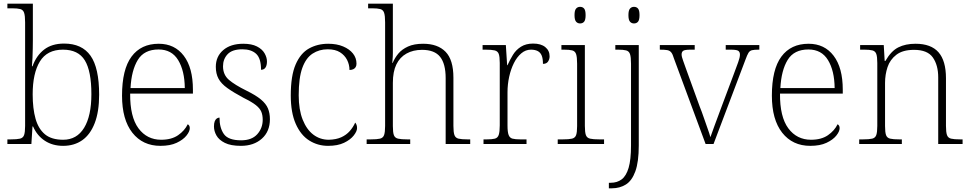

<svg xmlns="http://www.w3.org/2000/svg" viewBox="-20 -780 5261 1040"><path d="M322 10Q265 10 223 -17.5Q181 -45 159 -95H156L150 0H20V-25H38Q72 -25 88.5 -29Q105 -33 110.5 -48.5Q116 -64 116 -98V-659Q116 -695 110.5 -711Q105 -727 89.5 -731Q74 -735 46 -735H20V-760H158V-563Q158 -545 157.5 -519Q157 -493 156 -467Q155 -441 153 -421H156Q177 -479 219 -511.5Q261 -544 327 -544Q424 -544 470.5 -478Q517 -412 517 -267Q517 -175 493 -113Q469 -51 425.5 -20.5Q382 10 322 10ZM322 -23Q396 -23 435.5 -87.5Q475 -152 475 -270Q475 -395 439.5 -453Q404 -511 321 -511Q235 -511 196 -447Q157 -383 157 -269Q157 -192 172.5 -137Q188 -82 223.5 -52.5Q259 -23 322 -23Z M849 10Q753 10 697 -61Q641 -132 641 -262Q641 -404 692.5 -473.5Q744 -543 840 -543Q926 -543 975.5 -478Q1025 -413 1025 -294V-273H685Q684 -147 730 -85Q776 -23 853 -23Q909 -23 944.5 -47.5Q980 -72 997 -107Q1002 -104 1005 -99Q1008 -94 1008 -86Q1008 -68 990 -45.5Q972 -23 937 -6.5Q902 10 849 10ZM981 -303Q980 -397 945 -454.5Q910 -512 839 -512Q761 -512 726.5 -455.5Q692 -399 687 -303Z M1285 10Q1230 10 1198 -6Q1166 -22 1152.5 -46Q1139 -70 1139 -95Q1139 -112 1143 -122.5Q1147 -133 1154 -138Q1161 -143 1169 -143Q1169 -87 1193 -53.5Q1217 -20 1286 -20Q1344 -20 1373.5 -53Q1403 -86 1403 -131Q1403 -156 1395.5 -174.5Q1388 -193 1366 -210.5Q1344 -228 1301 -249Q1245 -279 1211.5 -303Q1178 -327 1163.5 -354Q1149 -381 1149 -418Q1149 -474 1189 -508.5Q1229 -543 1298 -543Q1343 -543 1371.5 -528.5Q1400 -514 1413 -491.5Q1426 -469 1426 -447Q1426 -426 1418 -414Q1410 -402 1394 -402Q1394 -464 1367.5 -488.5Q1341 -513 1293 -513Q1238 -513 1213 -486.5Q1188 -460 1188 -421Q1188 -375 1220 -347.5Q1252 -320 1315 -289Q1366 -264 1393.5 -241Q1421 -218 1431.5 -192.5Q1442 -167 1442 -134Q1442 -68 1398.5 -29Q1355 10 1285 10Z M1757 10Q1701 10 1655 -19Q1609 -48 1582 -109Q1555 -170 1555 -263Q1555 -370 1581.5 -431Q1608 -492 1654 -517.5Q1700 -543 1758 -543Q1804 -543 1838.5 -528.5Q1873 -514 1892 -490Q1911 -466 1911 -435Q1911 -424 1906.5 -416.5Q1902 -409 1893.5 -405Q1885 -401 1873 -401Q1873 -430 1860 -455.5Q1847 -481 1821.5 -497Q1796 -513 1755 -513Q1709 -513 1673 -489.5Q1637 -466 1617.5 -412Q1598 -358 1598 -264Q1598 -186 1619.5 -132Q1641 -78 1677.5 -50.5Q1714 -23 1761 -23Q1801 -24 1828.5 -36.5Q1856 -49 1874.5 -70Q1893 -91 1904 -116Q1909 -110 1911.5 -103Q1914 -96 1914 -86Q1914 -69 1896 -46Q1878 -23 1843.5 -6.5Q1809 10 1757 10Z M1966 0V-25H1988Q2022 -25 2038.5 -29Q2055 -33 2060.5 -48.5Q2066 -64 2066 -98V-659Q2066 -695 2060.5 -711Q2055 -727 2039.5 -731Q2024 -735 1996 -735H1974V-760H2108V-494Q2108 -484 2107.5 -473Q2107 -462 2106 -453Q2105 -444 2105 -439H2107Q2118 -466 2137.5 -489.5Q2157 -513 2190 -528Q2223 -543 2272 -543Q2351 -543 2393.5 -499.5Q2436 -456 2436 -359V-98Q2436 -64 2441.5 -48.5Q2447 -33 2463.5 -29Q2480 -25 2513 -25H2527V0H2394V-357Q2394 -434 2364 -472Q2334 -510 2266 -510Q2218 -510 2182 -490Q2146 -470 2127 -431Q2108 -392 2108 -331V-97Q2108 -63 2113.5 -48Q2119 -33 2136 -29Q2153 -25 2186 -25H2202V0Z M2599 0V-25H2617Q2645 -25 2660.5 -29Q2676 -33 2681.5 -49.5Q2687 -66 2687 -101V-439Q2687 -473 2681.5 -488Q2676 -503 2659.5 -507Q2643 -511 2609 -511H2594V-536H2720L2727 -427H2729Q2742 -456 2758.5 -483Q2775 -510 2802 -527Q2829 -544 2868 -544Q2910 -544 2933.5 -525Q2957 -506 2957 -475Q2957 -459 2948.5 -446.5Q2940 -434 2921 -434Q2921 -463 2914 -479.5Q2907 -496 2892.5 -503.5Q2878 -511 2856 -511Q2827 -511 2803.5 -491Q2780 -471 2763.5 -438Q2747 -405 2738 -364Q2729 -323 2729 -280V-100Q2729 -65 2735 -49Q2741 -33 2756 -29Q2771 -25 2799 -25H2832V0Z M3001 0V-25H3028Q3062 -25 3078.5 -29Q3095 -33 3100.5 -48Q3106 -63 3106 -97V-435Q3106 -471 3100.5 -487Q3095 -503 3079.5 -507Q3064 -511 3036 -511H3021V-536H3148V-98Q3148 -64 3153.5 -48.5Q3159 -33 3176 -29Q3193 -25 3226 -25H3252V0ZM3122 -653Q3109 -653 3100.5 -662.5Q3092 -672 3092 -698Q3092 -724 3100.5 -733.5Q3109 -743 3122 -743Q3136 -743 3144 -733.5Q3152 -724 3152 -698Q3152 -672 3144 -662.5Q3136 -653 3122 -653Z M3278 240V210H3288Q3323 210 3347.5 191.5Q3372 173 3385 129Q3398 85 3398 8V-435Q3398 -471 3392.5 -487Q3387 -503 3371.5 -507Q3356 -511 3328 -511H3313V-536H3440V8Q3440 97 3421.5 148Q3403 199 3370 219.5Q3337 240 3294 240ZM3414 -653Q3401 -653 3392.5 -662.5Q3384 -672 3384 -698Q3384 -724 3392.5 -733.5Q3401 -743 3414 -743Q3428 -743 3436 -733.5Q3444 -724 3444 -698Q3444 -672 3436 -662.5Q3428 -653 3414 -653Z M3631 -462Q3624 -486 3616 -496Q3608 -506 3594.5 -508.5Q3581 -511 3554 -511V-536H3743V-511H3721Q3690 -511 3681 -505Q3672 -499 3672 -485Q3672 -473 3680.5 -450.5Q3689 -428 3696 -407L3770 -203Q3781 -176 3792 -143.5Q3803 -111 3813 -83.5Q3823 -56 3828 -37Q3835 -56 3850.5 -99.5Q3866 -143 3890 -206L3953 -374Q3969 -417 3978.5 -443Q3988 -469 3988 -484Q3988 -499 3978.5 -505Q3969 -511 3937 -511H3911V-536H4093V-511H4089Q4065 -511 4053 -508Q4041 -505 4034 -493.5Q4027 -482 4018 -457L3845 0H3802Z M4369 10Q4273 10 4217 -61Q4161 -132 4161 -262Q4161 -404 4212.5 -473.5Q4264 -543 4360 -543Q4446 -543 4495.5 -478Q4545 -413 4545 -294V-273H4205Q4204 -147 4250 -85Q4296 -23 4373 -23Q4429 -23 4464.5 -47.5Q4500 -72 4517 -107Q4522 -104 4525 -99Q4528 -94 4528 -86Q4528 -68 4510 -45.5Q4492 -23 4457 -6.5Q4422 10 4369 10ZM4501 -303Q4500 -397 4465 -454.5Q4430 -512 4359 -512Q4281 -512 4246.5 -455.5Q4212 -399 4207 -303Z M4634 0V-25H4654Q4688 -25 4704.5 -29Q4721 -33 4726.5 -48.5Q4732 -64 4732 -98V-439Q4732 -473 4726.5 -488Q4721 -503 4705.5 -507Q4690 -511 4662 -511H4639V-536H4767L4772 -450H4776Q4807 -504 4846 -523.5Q4885 -543 4939 -543Q5023 -543 5063.5 -497Q5104 -451 5104 -356V-98Q5104 -64 5109.5 -48.5Q5115 -33 5131.5 -29Q5148 -25 5181 -25H5194V0H5062V-361Q5062 -427 5033 -468.5Q5004 -510 4931 -510Q4870 -510 4835.5 -483.5Q4801 -457 4787.5 -416.5Q4774 -376 4774 -331V-97Q4774 -63 4779.5 -48Q4785 -33 4801.5 -29Q4818 -25 4851 -25H4865V0Z"/></svg>

Font: Noto Serif Khmer ExtraLight
Style: Regular
Weight: 250
Version: Version 2.003